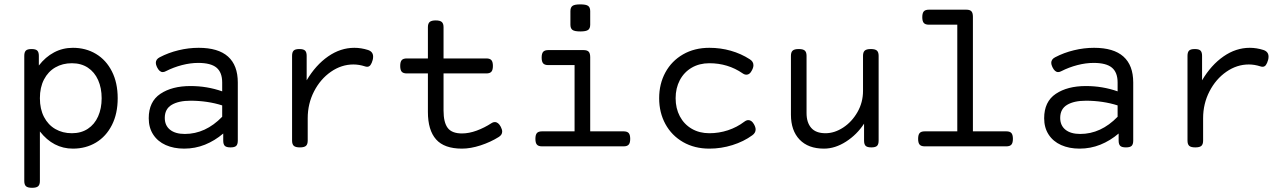

<svg xmlns="http://www.w3.org/2000/svg" viewBox="-20 -686 6036 900"><path d="M531.7 -225.6Q531.7 -153.3 504.6 -99.9Q477.5 -46.4 429.9 -17.8Q382.3 10.7 321.8 10.7Q230 10.7 167 -69.8V162.6Q167 179.7 158.9 187Q150.9 194.3 130.9 194.3H129.9Q109.9 194.3 101.8 187Q93.8 179.7 93.8 162.6V-424.3Q93.8 -441.4 101.1 -448.7Q108.4 -456.1 127.4 -456.1H128.4Q147.5 -456.1 154.8 -448.7Q162.1 -441.4 162.1 -424.3V-378.9Q192.9 -418.9 233.4 -440.4Q273.9 -461.9 321.8 -461.9Q382.3 -461.9 429.9 -433.3Q477.5 -404.8 504.6 -351.3Q531.7 -297.9 531.7 -225.6ZM167 -225.6Q167 -174.8 186.3 -137.7Q205.6 -100.6 239.5 -81.1Q273.4 -61.5 316.9 -61.5Q360.4 -61.5 391.8 -82.3Q423.3 -103 439.9 -140.4Q456.5 -177.7 456.5 -225.6Q456.5 -273.4 439.9 -310.8Q423.3 -348.1 391.8 -368.9Q360.4 -389.6 316.9 -389.6Q273.4 -389.6 239.5 -370.1Q205.6 -350.6 186.3 -313.5Q167 -276.4 167 -225.6Z M1094.7 -299.3V-26.9Q1094.7 -9.8 1087.4 -2.4Q1080.1 4.9 1061 4.9H1060.1Q1041 4.9 1033.7 -2.4Q1026.4 -9.8 1026.4 -26.9V-60.1Q986.8 -26.4 940.7 -7.8Q894.5 10.7 843.3 10.7Q794.4 10.7 756.8 -6.1Q719.2 -22.9 698.2 -55.2Q677.2 -87.4 677.2 -131.8Q677.2 -209.5 731.7 -246.1Q786.1 -282.7 873 -282.7Q950.7 -282.7 1021.5 -257.8V-299.3Q1021.5 -346.7 994.9 -368.9Q968.3 -391.1 909.2 -391.1Q872.6 -391.1 833 -380.9Q793.5 -370.6 757.8 -352.5Q750 -348.1 742.7 -348.1Q727.1 -348.1 715.8 -371.6Q710.4 -383.3 710.4 -391.1Q710.4 -408.2 728.5 -417.5Q769.5 -439 816.7 -450.4Q863.8 -461.9 911.1 -461.9Q1002.9 -461.9 1048.8 -420.9Q1094.7 -379.9 1094.7 -299.3ZM1021.5 -138.7V-191.9Q988.3 -202.6 950.2 -208.3Q912.1 -213.9 873.5 -213.9Q817.4 -213.9 784.9 -194.6Q752.4 -175.3 752.4 -133.3Q752.4 -97.7 777.1 -77.9Q801.8 -58.1 846.2 -58.1Q943.4 -58.1 1021.5 -138.7Z M1705.1 -451.7Q1729 -443.8 1729 -420.4Q1729 -412.6 1727.1 -405.3Q1722.7 -389.2 1716.6 -381.1Q1710.4 -373 1701.2 -373Q1695.8 -373 1690.4 -375Q1663.1 -383.8 1636.7 -383.8Q1580.6 -383.8 1531.2 -349.6Q1481.9 -315.4 1452.1 -257.6Q1422.4 -199.7 1422.4 -131.8V-26.9Q1422.4 -9.8 1414.3 -2.4Q1406.2 4.9 1386.2 4.9H1385.3Q1365.2 4.9 1357.2 -2.4Q1349.1 -9.8 1349.1 -26.9V-424.3Q1349.1 -441.4 1356.4 -448.7Q1363.8 -456.1 1382.8 -456.1H1383.8Q1402.8 -456.1 1410.2 -448.7Q1417.5 -441.4 1417.5 -424.3V-309.6Q1460 -381.3 1518.1 -421.6Q1576.2 -461.9 1641.1 -461.9Q1672.9 -461.9 1705.1 -451.7Z M2334 -69.3Q2334 -53.7 2317.9 -43.9Q2279.8 -20 2232.9 -4.6Q2186 10.7 2145.5 10.7Q2062.5 10.7 2024.2 -32.5Q1985.8 -75.7 1985.8 -161.6V-341.8H1886.7Q1870.1 -341.8 1863 -349.9Q1856 -357.9 1856 -377Q1856 -396 1863 -404.1Q1870.1 -412.1 1886.7 -412.1H1985.8V-558.6Q1985.8 -575.7 1994.1 -583Q2002.4 -590.3 2022.5 -590.3Q2042.5 -590.3 2050.8 -583Q2059.1 -575.7 2059.1 -558.6V-412.1H2259.8Q2276.4 -412.1 2283.4 -404.1Q2290.5 -396 2290.5 -377Q2290.5 -357.9 2283.4 -349.9Q2276.4 -341.8 2259.8 -341.8H2059.1V-168Q2059.1 -112.3 2078.6 -86.4Q2098.1 -60.5 2145.5 -60.5Q2178.2 -60.5 2214.4 -73.7Q2250.5 -86.9 2284.2 -108.9Q2291 -113.8 2299.3 -113.8Q2315.9 -113.8 2327.6 -91.3Q2334 -78.6 2334 -69.3Z M2746.6 -633.8V-570.3Q2746.6 -552.7 2736.8 -545.7Q2727.1 -538.6 2700.2 -538.6Q2673.3 -538.6 2663.6 -545.7Q2653.8 -552.7 2653.8 -570.3V-633.8Q2653.8 -651.4 2663.6 -658.4Q2673.3 -665.5 2700.2 -665.5Q2727.1 -665.5 2736.8 -658.4Q2746.6 -651.4 2746.6 -633.8ZM2746.6 -418V-70.3H2903.3Q2919.9 -70.3 2927 -62.3Q2934.1 -54.2 2934.1 -35.2Q2934.1 -16.1 2927 -8.1Q2919.9 0 2903.3 0H2520.5Q2503.9 0 2496.8 -8.1Q2489.7 -16.1 2489.7 -35.2Q2489.7 -54.2 2496.8 -62.3Q2503.9 -70.3 2520.5 -70.3H2673.3V-380.9H2549.8Q2533.2 -380.9 2526.1 -388.9Q2519 -397 2519 -416Q2519 -435.1 2526.1 -443.1Q2533.2 -451.2 2549.8 -451.2H2715.8Q2732.4 -451.2 2739.5 -443.6Q2746.6 -436 2746.6 -418Z M3494.6 -408.2Q3511.7 -397.5 3511.7 -380.4Q3511.7 -369.1 3504.4 -356Q3494.6 -335.9 3479 -335.9Q3469.7 -335.9 3460.9 -342.3Q3392.1 -389.6 3305.2 -389.6Q3258.3 -389.6 3222.4 -368.7Q3186.5 -347.7 3166.7 -310.3Q3147 -272.9 3147 -225.6Q3147 -178.2 3166.7 -140.9Q3186.5 -103.5 3222.4 -82.5Q3258.3 -61.5 3305.2 -61.5Q3350.1 -61.5 3392.3 -75.4Q3434.6 -89.4 3469.2 -115.7Q3479 -123 3487.8 -123Q3502.9 -123 3513.7 -104.5Q3522 -90.3 3522 -79.1Q3522 -63 3506.3 -51.8Q3466.3 -22.5 3413.3 -5.9Q3360.4 10.7 3305.2 10.7Q3235.4 10.7 3181.9 -20Q3128.4 -50.8 3099.1 -104.5Q3069.8 -158.2 3069.8 -225.6Q3069.8 -293 3099.1 -346.7Q3128.4 -400.4 3181.9 -431.2Q3235.4 -461.9 3305.2 -461.9Q3357.4 -461.9 3405.5 -448.2Q3453.6 -434.6 3494.6 -408.2Z M4098.6 -424.3V-26.9Q4098.6 -9.8 4091.3 -2.4Q4084 4.9 4064.9 4.9H4064Q4044.9 4.9 4037.6 -2.4Q4030.3 -9.8 4030.3 -26.9V-106.4Q3997.1 -55.2 3945.8 -22.2Q3894.5 10.7 3842.3 10.7Q3768.6 10.7 3728 -31.7Q3687.5 -74.2 3687.5 -148.4V-424.3Q3687.5 -441.4 3695.6 -448.7Q3703.6 -456.1 3723.6 -456.1H3724.6Q3744.6 -456.1 3752.7 -448.7Q3760.7 -441.4 3760.7 -424.3V-155.8Q3760.7 -111.8 3782.5 -86.7Q3804.2 -61.5 3849.6 -61.5Q3891.6 -61.5 3932.4 -88.1Q3973.1 -114.7 3999.3 -160.4Q4025.4 -206.1 4025.4 -259.8V-424.3Q4025.4 -441.4 4033.4 -448.7Q4041.5 -456.1 4061.5 -456.1H4062.5Q4082.5 -456.1 4090.6 -448.7Q4098.6 -441.4 4098.6 -424.3Z M4728 -35.2Q4728 -16.1 4720.9 -8.1Q4713.9 0 4697.3 0H4314.5Q4297.9 0 4290.8 -8.1Q4283.7 -16.1 4283.7 -35.2Q4283.7 -54.2 4290.8 -62.3Q4297.9 -70.3 4314.5 -70.3H4467.3V-570.3H4334Q4317.4 -570.3 4310.3 -578.4Q4303.2 -586.4 4303.2 -605.5Q4303.2 -624.5 4310.3 -632.6Q4317.4 -640.6 4334 -640.6H4509.8Q4526.4 -640.6 4533.4 -633.1Q4540.5 -625.5 4540.5 -607.4V-70.3H4697.3Q4713.9 -70.3 4720.9 -62.3Q4728 -54.2 4728 -35.2Z M5292 -299.3V-26.9Q5292 -9.8 5284.7 -2.4Q5277.3 4.9 5258.3 4.9H5257.3Q5238.3 4.9 5231 -2.4Q5223.6 -9.8 5223.6 -26.9V-60.1Q5184.1 -26.4 5137.9 -7.8Q5091.8 10.7 5040.5 10.7Q4991.7 10.7 4954.1 -6.1Q4916.5 -22.9 4895.5 -55.2Q4874.5 -87.4 4874.5 -131.8Q4874.5 -209.5 4929 -246.1Q4983.4 -282.7 5070.3 -282.7Q5147.9 -282.7 5218.8 -257.8V-299.3Q5218.8 -346.7 5192.1 -368.9Q5165.5 -391.1 5106.4 -391.1Q5069.8 -391.1 5030.3 -380.9Q4990.7 -370.6 4955.1 -352.5Q4947.3 -348.1 4939.9 -348.1Q4924.3 -348.1 4913.1 -371.6Q4907.7 -383.3 4907.7 -391.1Q4907.7 -408.2 4925.8 -417.5Q4966.8 -439 5013.9 -450.4Q5061 -461.9 5108.4 -461.9Q5200.2 -461.9 5246.1 -420.9Q5292 -379.9 5292 -299.3ZM5218.8 -138.7V-191.9Q5185.5 -202.6 5147.5 -208.3Q5109.4 -213.9 5070.8 -213.9Q5014.6 -213.9 4982.2 -194.6Q4949.7 -175.3 4949.7 -133.3Q4949.7 -97.7 4974.4 -77.9Q4999 -58.1 5043.5 -58.1Q5140.6 -58.1 5218.8 -138.7Z M5902.3 -451.7Q5926.3 -443.8 5926.3 -420.4Q5926.3 -412.6 5924.3 -405.3Q5919.9 -389.2 5913.8 -381.1Q5907.7 -373 5898.4 -373Q5893.1 -373 5887.7 -375Q5860.4 -383.8 5834 -383.8Q5777.8 -383.8 5728.5 -349.6Q5679.2 -315.4 5649.4 -257.6Q5619.6 -199.7 5619.6 -131.8V-26.9Q5619.6 -9.8 5611.6 -2.4Q5603.5 4.9 5583.5 4.9H5582.5Q5562.5 4.9 5554.4 -2.4Q5546.4 -9.8 5546.4 -26.9V-424.3Q5546.4 -441.4 5553.7 -448.7Q5561 -456.1 5580.1 -456.1H5581.1Q5600.1 -456.1 5607.4 -448.7Q5614.7 -441.4 5614.7 -424.3V-309.6Q5657.2 -381.3 5715.3 -421.6Q5773.4 -461.9 5838.4 -461.9Q5870.1 -461.9 5902.3 -451.7Z"/></svg>

Font: Courier Prime Sans
Style: Regular
Weight: 400
Designer: Alan Dague-Greene
Foundry: Quote-Unquote Apps
Version: Version 3.020